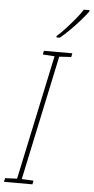

<svg xmlns="http://www.w3.org/2000/svg" viewBox="-78 -987 499 1023"><g transform="rotate(5 171.0 -475.5)"><path d="M-16 0 -12 -20 52 -23 194 -690 131 -694 135 -714H287L283 -694L219 -690L77 -23L140 -20L136 0ZM195 -798Q219 -819 244.5 -847Q270 -875 292.5 -902.5Q315 -930 328 -951H358V-944Q342 -922 317.5 -894Q293 -866 265.5 -838.5Q238 -811 213 -791H196Z"/></g></svg>

Font: Noto Sans SemiCondensed Thin
Style: Italic
Weight: 100
Width: 4
Italic angle: -12°
Designer: Monotype Design Team
Foundry: Monotype Imaging Inc.
Version: Version 2.013; ttfautohint (v1.8.4.7-5d5b)